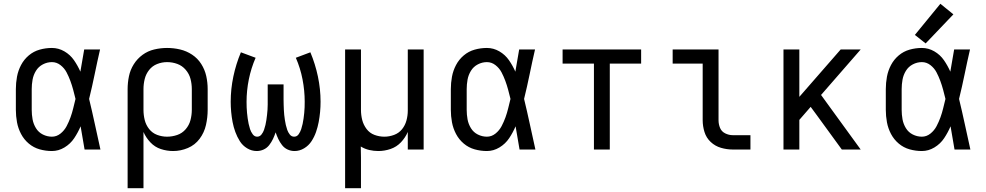

<svg xmlns="http://www.w3.org/2000/svg" viewBox="-20 -792 5224 1017"><path d="M255 8Q290 8 321.5 -11Q353 -30 373 -60Q393 -90 407 -123Q417 -60 428 0H512Q497 -67 482.5 -134.5Q468 -202 452 -268Q468 -333 481.5 -399Q495 -465 510 -530H426Q416 -472 406 -414V-412Q392 -444 372 -473Q352 -502 321 -520Q290 -538 255 -538Q222 -538 190 -529Q158 -520 132.5 -498.5Q107 -477 91.5 -447.5Q76 -418 70 -385.5Q64 -353 64 -320V-210Q64 -177 70 -144.5Q76 -112 91.5 -82.5Q107 -53 132.5 -31.5Q158 -10 190 -1Q222 8 255 8ZM255 -68Q230 -68 207 -79.5Q184 -91 170.5 -113Q157 -135 152.5 -160Q148 -185 148 -210V-320Q148 -345 152.5 -370Q157 -395 170.5 -417Q184 -439 207 -451Q230 -463 255 -463Q280 -463 300.5 -447Q321 -431 332.5 -409Q344 -387 352.5 -364Q361 -341 367.5 -317Q374 -293 380 -268Q374 -244 368 -219Q362 -194 353.5 -170.5Q345 -147 333 -124Q321 -101 300.5 -84.5Q280 -68 255 -68Z M656 205H740V-93Q753 -63 776.5 -38Q800 -13 832 -2.5Q864 8 897 8Q937 8 975 -8Q1013 -24 1037.5 -57Q1062 -90 1071 -130Q1080 -170 1080 -210V-320Q1080 -355 1072.5 -389Q1065 -423 1046 -453Q1027 -483 997.5 -502.5Q968 -522 934 -530Q900 -538 865 -538Q831 -538 797 -530Q763 -522 735 -501.5Q707 -481 688.5 -451.5Q670 -422 663 -388Q656 -354 656 -320ZM865 -68Q838 -68 812.5 -77.5Q787 -87 770 -108.5Q753 -130 746.5 -156.5Q740 -183 740 -210V-320Q740 -347 746.5 -373.5Q753 -400 770 -421.5Q787 -443 812.5 -453Q838 -463 865 -463Q893 -463 919 -453.5Q945 -444 963.5 -422.5Q982 -401 989 -374.5Q996 -348 996 -320V-210Q996 -183 989 -156Q982 -129 963.5 -107.5Q945 -86 918.5 -77Q892 -68 865 -68Z M1340 8Q1359 8 1376.5 0Q1394 -8 1406 -23.5Q1418 -39 1426 -56Q1434 -73 1440 -91Q1446 -73 1454 -56Q1462 -39 1474 -23.5Q1486 -8 1503.5 0Q1521 8 1540 8Q1567 8 1591 -6.5Q1615 -21 1630 -44Q1645 -67 1654 -93Q1663 -119 1668 -145.5Q1673 -172 1675.5 -199Q1678 -226 1678 -253Q1678 -320 1664 -386.5Q1650 -453 1624 -515L1547 -486Q1571 -431 1582.5 -371.5Q1594 -312 1594 -253Q1594 -238 1593.5 -223.5Q1593 -209 1591.5 -194Q1590 -179 1588 -164.5Q1586 -150 1583 -136Q1580 -122 1575.5 -108Q1571 -94 1562 -81Q1553 -68 1538 -68Q1524 -68 1515 -79.5Q1506 -91 1501.5 -104Q1497 -117 1494 -130Q1491 -143 1489 -156.5Q1487 -170 1485.5 -183.5Q1484 -197 1483.5 -210.5Q1483 -224 1482.5 -238Q1482 -252 1482 -265V-345H1398V-265Q1398 -252 1398 -238Q1398 -224 1397 -210.5Q1396 -197 1394.5 -183.5Q1393 -170 1391 -156.5Q1389 -143 1386 -130Q1383 -117 1378.5 -104Q1374 -91 1365 -79.5Q1356 -68 1342 -68Q1328 -68 1318.5 -81Q1309 -94 1304.5 -108Q1300 -122 1297 -136Q1294 -150 1292 -164.5Q1290 -179 1288.5 -194Q1287 -209 1286.5 -223.5Q1286 -238 1286 -253Q1286 -312 1298 -371.5Q1310 -431 1334 -486L1256 -515Q1230 -453 1216 -386.5Q1202 -320 1202 -253Q1202 -226 1204.5 -199Q1207 -172 1212 -145.5Q1217 -119 1226.5 -93Q1236 -67 1250.5 -44Q1265 -21 1289 -6.5Q1313 8 1340 8Z M1808 205H1892V103Q1892 73 1892 43.5Q1892 14 1891 -16Q1912 -3 1936 2.5Q1960 8 1984 8Q2017 8 2049 -3Q2081 -14 2104 -38.5Q2127 -63 2140 -93V0H2224V-530H2140V-206Q2140 -180 2133 -154Q2126 -128 2109.5 -107.5Q2093 -87 2067.5 -77.5Q2042 -68 2016 -68Q1989 -68 1963.5 -77.5Q1938 -87 1921.5 -109Q1905 -131 1898.5 -157Q1892 -183 1892 -210V-530H1808Z M2559 8Q2594 8 2625.5 -11Q2657 -30 2677 -60Q2697 -90 2711 -123Q2721 -60 2732 0H2816Q2801 -67 2786.5 -134.5Q2772 -202 2756 -268Q2772 -333 2785.5 -399Q2799 -465 2814 -530H2730Q2720 -472 2710 -414V-412Q2696 -444 2676 -473Q2656 -502 2625 -520Q2594 -538 2559 -538Q2526 -538 2494 -529Q2462 -520 2436.5 -498.5Q2411 -477 2395.5 -447.5Q2380 -418 2374 -385.5Q2368 -353 2368 -320V-210Q2368 -177 2374 -144.5Q2380 -112 2395.5 -82.5Q2411 -53 2436.5 -31.5Q2462 -10 2494 -1Q2526 8 2559 8ZM2559 -68Q2534 -68 2511 -79.5Q2488 -91 2474.5 -113Q2461 -135 2456.5 -160Q2452 -185 2452 -210V-320Q2452 -345 2456.5 -370Q2461 -395 2474.5 -417Q2488 -439 2511 -451Q2534 -463 2559 -463Q2584 -463 2604.5 -447Q2625 -431 2636.5 -409Q2648 -387 2656.5 -364Q2665 -341 2671.5 -317Q2678 -293 2684 -268Q2678 -244 2672 -219Q2666 -194 2657.5 -170.5Q2649 -147 2637 -124Q2625 -101 2604.5 -84.5Q2584 -68 2559 -68Z M3126 0H3210V-455H3376V-530H2960V-455H3126Z M3861 0H3955V-76H3861Q3841 -76 3821.5 -85.5Q3802 -95 3794 -114.5Q3786 -134 3786 -155V-530H3543V-455H3702V-155Q3702 -124 3711.5 -93Q3721 -62 3744.5 -40Q3768 -18 3799 -9Q3830 0 3861 0Z M4130 0H4214V-157L4274 -226L4305 -184L4439 0H4539L4329 -289L4539 -530H4433L4214 -279V-530H4130Z M4883 -562 5030 -716 4961 -772 4826 -607ZM4863 8Q4898 8 4929.5 -11Q4961 -30 4981 -60Q5001 -90 5015 -123Q5025 -60 5036 0H5120Q5105 -67 5090.5 -134.5Q5076 -202 5060 -268Q5076 -333 5089.5 -399Q5103 -465 5118 -530H5034Q5024 -472 5014 -414V-412Q5000 -444 4980 -473Q4960 -502 4929 -520Q4898 -538 4863 -538Q4830 -538 4798 -529Q4766 -520 4740.5 -498.5Q4715 -477 4699.5 -447.5Q4684 -418 4678 -385.5Q4672 -353 4672 -320V-210Q4672 -177 4678 -144.5Q4684 -112 4699.5 -82.5Q4715 -53 4740.5 -31.5Q4766 -10 4798 -1Q4830 8 4863 8ZM4863 -68Q4838 -68 4815 -79.5Q4792 -91 4778.5 -113Q4765 -135 4760.5 -160Q4756 -185 4756 -210V-320Q4756 -345 4760.5 -370Q4765 -395 4778.5 -417Q4792 -439 4815 -451Q4838 -463 4863 -463Q4888 -463 4908.5 -447Q4929 -431 4940.5 -409Q4952 -387 4960.5 -364Q4969 -341 4975.5 -317Q4982 -293 4988 -268Q4982 -244 4976 -219Q4970 -194 4961.5 -170.5Q4953 -147 4941 -124Q4929 -101 4908.5 -84.5Q4888 -68 4863 -68Z"/></svg>

Font: Iosevka SS01 Extended
Style: Regular
Weight: 400
Width: 7
Monospace: yes
Designer: Belleve Invis
Foundry: Belleve Invis
Version: Version 3.4.7; ttfautohint (v1.8.3)